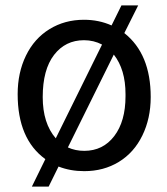

<svg xmlns="http://www.w3.org/2000/svg" viewBox="-20 -624 620 711"><path d="M45.4 -275.4Q45.4 -355 76.2 -418.2Q106.9 -481.4 163.3 -516.1Q219.7 -550.8 291 -550.8Q346.2 -550.8 393.1 -529.8L429.7 -604H491.7L440.4 -501.5Q538.1 -424.3 538.1 -264.6Q538.1 -185.5 507.1 -122.1Q476.1 -58.6 419.9 -24.4Q363.8 9.8 292 9.8Q240.2 9.8 196.8 -7.3L160.2 66.9H98.1L147.9 -34.7Q45.4 -108.9 45.4 -275.4ZM138.2 -264.6Q138.2 -167.5 186.5 -111.8L357.9 -459Q327.1 -475.1 291 -475.1Q222.2 -475.1 180.2 -420.7Q138.2 -366.2 138.2 -264.6ZM444.8 -275.4Q444.8 -366.7 401.4 -421.9L231.4 -78.1Q258.8 -65.4 292 -65.4Q361.3 -65.4 403.1 -120.1Q444.8 -174.8 444.8 -267.6Z"/></svg>

Font: Hopone
Style: Regular
Weight: 400
Foundry: SIL International (SIL)
Version: Version 1.00 September 3, 2015, initial release